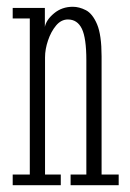

<svg xmlns="http://www.w3.org/2000/svg" viewBox="-20 -547 384 567"><path d="M17.5 0V-31.5H68V-492.5H17.5V-523.5H112.5V-467.5Q116.5 -488.5 139.8 -507.8Q163 -527 195 -527Q214 -527 233.8 -516.8Q253.5 -506.5 266.8 -475Q280 -443.5 280 -380.5V-31.5H330.5V0H188.5V-31.5H235V-369Q235 -434.5 221.8 -462Q208.5 -489.5 180.5 -489.5Q160.5 -489.5 145.5 -471.5Q130.5 -453.5 121.8 -427.5Q113 -401.5 113 -377.5V-31.5H159.5V0Z"/></svg>

Font: Imbue 10pt ExtraLight
Style: Regular
Weight: 200
Designer: Tyler Finck
Foundry: Etcetera Type Company
Version: Version 1.102; ttfautohint (v1.8.3)